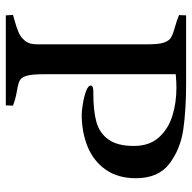

<svg xmlns="http://www.w3.org/2000/svg" viewBox="-20 -656 676 677"><g transform="rotate(90 318.5 -318.0)"><path d="M78.1 -595.7Q53.7 -602.5 33.7 -610.8L34.7 -635.7H276.9Q368.7 -635.7 437.5 -625.7Q506.3 -615.7 557.6 -576.9Q608.9 -538.1 608.9 -458.5Q608.9 -395 578.6 -352.1Q548.3 -309.1 497.3 -288.3Q446.3 -267.6 383.8 -267.6Q372.6 -267.6 347.7 -271.5Q322.8 -275.4 302.5 -282.7Q282.2 -290 282.2 -299.8Q282.2 -308.6 303.7 -308.6H311Q370.1 -308.6 409.4 -319.1Q448.7 -329.6 471.9 -361.1Q495.1 -392.6 495.1 -451.7Q495.1 -505.9 465.3 -539.3Q435.5 -572.8 389.2 -587.2Q342.8 -601.6 289.6 -601.6Q268.1 -601.6 242.2 -599.1V-134.3Q242.2 -92.8 247.6 -74.2Q252.9 -55.7 263.2 -49.8Q273.4 -43.9 296.9 -40Q328.6 -34.7 353 -25.4L352.1 0H34.7L33.2 -25.4L48.8 -29.8Q77.6 -37.6 95 -45.2Q112.3 -52.7 124.5 -67.9Q136.7 -83 136.7 -108.4V-503.4Q136.7 -540 130.6 -557.6Q124.5 -575.2 113.5 -582Q102.5 -588.9 78.1 -595.7Z"/></g></svg>

Font: Radley
Style: Regular
Weight: 400
Designer: Vernon Adams
Foundry: Vernon Adams
Version: Version 1.003; ttfautohint (v1.6)